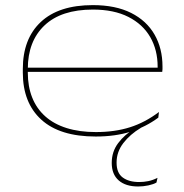

<svg xmlns="http://www.w3.org/2000/svg" viewBox="-20 -508 702 732"><path d="M507 203Q459 203 432.5 179.8Q406 156.5 406 113.5V113Q406 70 430.8 37.2Q455.5 4.5 493 -17.5L517 -24.5V-20.5Q476 4 450.2 37.5Q424.5 71 424.5 111.5V112.5Q424.5 151.5 448 168.8Q471.5 186 510.5 186Q528.5 186 545.5 182.5Q562.5 179 580.5 170L576.5 188Q565.5 194.5 545.8 198.8Q526 203 507 203ZM345 12.5Q208 12.5 137.5 -51.8Q67 -116 67 -231.5V-245Q67 -360 135.5 -424.2Q204 -488.5 334 -488.5Q420.5 -488.5 479.8 -458.8Q539 -429 569.2 -376.2Q599.5 -323.5 599.5 -254.5V-252.5Q599.5 -249 599.5 -244.2Q599.5 -239.5 598.5 -234H580.5Q581 -238 581 -243.2Q581 -248.5 581 -253.5Q581 -317.5 552.8 -366.5Q524.5 -415.5 469.5 -443.5Q414.5 -471.5 334 -471.5Q213.5 -471.5 149.8 -411.2Q86 -351 86 -245V-240V-237.5V-231.5Q86 -178 102.8 -136Q119.5 -94 152.5 -64.5Q185.5 -35 234 -19.8Q282.5 -4.5 345.5 -4.5Q418 -4.5 475.5 -22.8Q533 -41 586 -81L583.5 -59.5Q536.5 -24.5 478 -6Q419.5 12.5 345 12.5ZM76 -234V-250H592V-234Z"/></svg>

Font: Anek Latin Expanded Thin
Style: Regular
Weight: 250
Width: 7
Designer: Yesha Goshar
Foundry: Ek Type
Version: Version 1.003